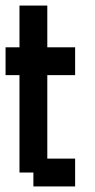

<svg xmlns="http://www.w3.org/2000/svg" viewBox="-20 -670 340 690"><path d="M50 -500H0V-400H50V-50H100V0H250V-100H150V-400H250V-500H150V-650H50Z"/></svg>

Font: Analogue OS
Style: Regular
Weight: 400
Designer: AbFarid
Version: Version 1.000